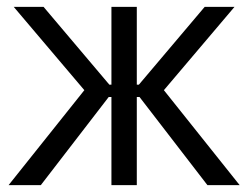

<svg xmlns="http://www.w3.org/2000/svg" viewBox="-20 -540 724 560"><path d="M305 0H379V-257H387L585 0H679L458 -277L664 -520H577L385 -293H379V-520H305V-293H299L107 -520H20L226 -277L5 0H99L297 -257H305Z"/></svg>

Font: Fixel Text Regular
Style: Regular
Weight: 400
Width: 4
Designer: AlfaBravo + MacPaw
Foundry: Kyrylo Tkachov, Marchela Mozhyna, Serhii Makarenko, Maria Weinstein, Zakhar Kryvoshyya
Version: Version 1.211